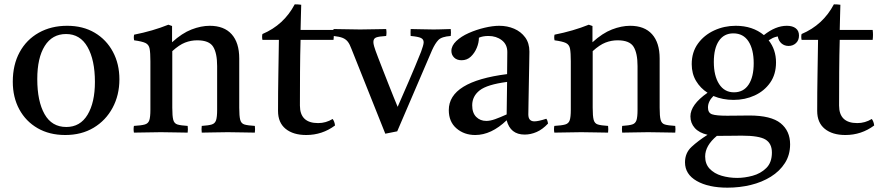

<svg xmlns="http://www.w3.org/2000/svg" viewBox="-20 -611 4064 886"><path d="M281 12Q208 12 153.5 -19.5Q99 -51 69 -106.5Q39 -162 39 -234Q39 -312 70.5 -370Q102 -428 159 -460Q216 -492 290 -492Q363 -492 417 -460Q471 -428 501 -372Q531 -316 531 -245Q531 -172 499.5 -113.5Q468 -55 412 -21.5Q356 12 281 12ZM152 -246Q152 -144 185.5 -84.5Q219 -25 286 -25Q350 -25 384 -81.5Q418 -138 418 -233Q418 -334 384 -394Q350 -454 285 -454Q221 -454 186.5 -399Q152 -344 152 -246Z M911 1Q909 -15 911 -30Q942 -32 957 -36.5Q972 -41 977 -56Q982 -71 982 -104V-306Q982 -366 963.5 -395.5Q945 -425 890 -425Q861 -425 834 -414.5Q807 -404 775 -375V-114Q775 -75 779.5 -58Q784 -41 799 -36.5Q814 -32 846 -30Q848 -15 846 1Q818 1 787.5 0Q757 -1 722 -1Q690 -1 659 0Q628 1 598 1Q595 -15 598 -30Q632 -32 648 -36.5Q664 -41 669 -56Q674 -71 674 -104V-328Q674 -367 670.5 -386Q667 -405 651.5 -412.5Q636 -420 599 -425Q596 -439 599 -451Q685 -468 757 -497L774 -491V-416Q820 -458 864 -475Q908 -492 948 -492Q1014 -492 1049 -453Q1084 -414 1084 -341V-114Q1084 -75 1088.5 -58Q1093 -41 1108 -36.5Q1123 -32 1156 -30Q1158 -15 1156 1Q1126 1 1097.5 0Q1069 -1 1031 -1Q994 -1 966.5 0Q939 1 911 1Z M1393 12Q1333 12 1298 -16.5Q1263 -45 1263 -99Q1263 -187 1264.5 -269Q1266 -351 1267 -427H1191Q1188 -442 1191 -454Q1290 -496 1340 -591Q1348 -591 1356 -590.5Q1364 -590 1370 -589Q1369 -563 1368.5 -534Q1368 -505 1367 -473H1519Q1522 -451 1519 -427H1367Q1365 -357 1364.5 -279.5Q1364 -202 1364 -124Q1364 -43 1448 -43Q1484 -43 1515 -62Q1524 -50 1526 -32Q1467 12 1393 12Z M1813 -5 1758 6 1602 -385Q1594 -407 1585 -418.5Q1576 -430 1561.5 -436Q1547 -442 1519 -445Q1517 -459 1519 -477Q1548 -477 1579.5 -476Q1611 -475 1642 -475Q1671 -475 1705 -476Q1739 -477 1762 -477Q1765 -461 1762 -445Q1728 -443 1715.5 -438Q1703 -433 1703 -417Q1703 -409 1706.5 -397Q1710 -385 1713 -377Q1716 -369 1725 -345Q1734 -321 1746.5 -289.5Q1759 -258 1772 -224.5Q1785 -191 1796.5 -163Q1808 -135 1815 -118Q1836 -166 1865.5 -234Q1895 -302 1923 -372Q1928 -386 1931.5 -397.5Q1935 -409 1935 -416Q1935 -430 1922 -436Q1909 -442 1875 -445Q1874 -461 1875 -477Q1901 -477 1924.5 -476Q1948 -475 1981 -475Q1996 -475 2009.5 -475.5Q2023 -476 2060 -477Q2062 -460 2060 -445Q2018 -442 2003 -426.5Q1988 -411 1974 -380Z M2401 10Q2335 10 2318 -56Q2247 12 2173 12Q2122 12 2086.5 -18.5Q2051 -49 2051 -103Q2051 -235 2320 -269Q2320 -293 2320.5 -318Q2321 -343 2321 -371Q2321 -406 2295.5 -425.5Q2270 -445 2234 -445Q2208 -445 2190 -437Q2190 -414 2180 -390Q2170 -366 2152.5 -349.5Q2135 -333 2110 -333Q2088 -333 2075.5 -345.5Q2063 -358 2063 -376Q2063 -400 2085.5 -421.5Q2108 -443 2143 -458.5Q2178 -474 2216 -483Q2254 -492 2284 -492Q2321 -492 2352.5 -478.5Q2384 -465 2403.5 -438.5Q2423 -412 2423 -373Q2423 -349 2422 -310.5Q2421 -272 2420.5 -228.5Q2420 -185 2419 -146Q2418 -107 2418 -83Q2418 -51 2446 -51Q2464 -51 2501 -63Q2505 -58 2506.5 -52Q2508 -46 2509 -41Q2484 -14 2456.5 -2Q2429 10 2401 10ZM2318 -83 2320 -233Q2228 -221 2193.5 -194Q2159 -167 2159 -125Q2159 -90 2177.5 -71.5Q2196 -53 2224 -53Q2242 -53 2264.5 -61Q2287 -69 2318 -83Z M2851 1Q2849 -15 2851 -30Q2882 -32 2897 -36.5Q2912 -41 2917 -56Q2922 -71 2922 -104V-306Q2922 -366 2903.5 -395.5Q2885 -425 2830 -425Q2801 -425 2774 -414.5Q2747 -404 2715 -375V-114Q2715 -75 2719.5 -58Q2724 -41 2739 -36.5Q2754 -32 2786 -30Q2788 -15 2786 1Q2758 1 2727.5 0Q2697 -1 2662 -1Q2630 -1 2599 0Q2568 1 2538 1Q2535 -15 2538 -30Q2572 -32 2588 -36.5Q2604 -41 2609 -56Q2614 -71 2614 -104V-328Q2614 -367 2610.5 -386Q2607 -405 2591.5 -412.5Q2576 -420 2539 -425Q2536 -439 2539 -451Q2625 -468 2697 -497L2714 -491V-416Q2760 -458 2804 -475Q2848 -492 2888 -492Q2954 -492 2989 -453Q3024 -414 3024 -341V-114Q3024 -75 3028.5 -58Q3033 -41 3048 -36.5Q3063 -32 3096 -30Q3098 -15 3096 1Q3066 1 3037.5 0Q3009 -1 2971 -1Q2934 -1 2906.5 0Q2879 1 2851 1Z M3337 255Q3249 255 3195 224Q3141 193 3141 138Q3141 95 3171 67Q3201 39 3245 11Q3206 2 3186 -20.5Q3166 -43 3166 -74Q3166 -128 3245 -183Q3212 -204 3192 -237.5Q3172 -271 3172 -315Q3172 -370 3200.5 -409.5Q3229 -449 3275.5 -470.5Q3322 -492 3375 -492Q3453 -492 3505 -449Q3559 -492 3611 -492Q3637 -492 3652 -480.5Q3667 -469 3667 -447Q3667 -425 3653 -412Q3639 -399 3619 -399Q3600 -399 3586.5 -410.5Q3573 -422 3569 -443Q3555 -440 3546.5 -436Q3538 -432 3527 -425Q3561 -382 3561 -323Q3561 -268 3534 -229.5Q3507 -191 3462.5 -170.5Q3418 -150 3365 -150Q3315 -150 3272 -168Q3247 -143 3247 -115Q3247 -90 3266 -83.5Q3285 -77 3336 -77Q3359 -77 3391 -77.5Q3423 -78 3438 -78Q3538 -78 3582 -42.5Q3626 -7 3626 55Q3626 104 3602 141.5Q3578 179 3537 204.5Q3496 230 3444.5 242.5Q3393 255 3337 255ZM3288 16Q3234 61 3234 111Q3234 146 3255 168Q3276 190 3310 200Q3344 210 3382 210Q3416 210 3453 200Q3490 190 3516 164.5Q3542 139 3542 93Q3542 51 3512.5 33Q3483 15 3403 15Q3384 15 3356 15.5Q3328 16 3294 16Q3291 16 3288 16ZM3367 -185Q3411 -185 3434.5 -220.5Q3458 -256 3458 -319Q3458 -383 3434 -420Q3410 -457 3364 -457Q3321 -457 3297.5 -422.5Q3274 -388 3274 -325Q3274 -261 3298.5 -223Q3323 -185 3367 -185Z M3881 12Q3821 12 3786 -16.5Q3751 -45 3751 -99Q3751 -187 3752.5 -269Q3754 -351 3755 -427H3679Q3676 -442 3679 -454Q3778 -496 3828 -591Q3836 -591 3844 -590.5Q3852 -590 3858 -589Q3857 -563 3856.5 -534Q3856 -505 3855 -473H4007Q4010 -451 4007 -427H3855Q3853 -357 3852.5 -279.5Q3852 -202 3852 -124Q3852 -43 3936 -43Q3972 -43 4003 -62Q4012 -50 4014 -32Q3955 12 3881 12Z"/></svg>

Font: Tiro Gurmukhi
Style: Regular
Weight: 400
Designer: Gurmukhi: John Hudson & Fiona Ross. Latin: John Hudson.
Foundry: Tiro Typeworks Ltd.
Version: Version 1.52